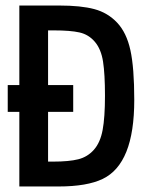

<svg xmlns="http://www.w3.org/2000/svg" viewBox="-20 -675 540 695"><path d="M50 0V-270H8V-367H50V-655H194Q273 -655 321.5 -642Q370 -629 404 -593Q438 -557 452 -493.5Q466 -430 466 -313.5Q466 -197 437.5 -126Q409 -55 352 -27.5Q295 0 192 0ZM174 -565H154V-367H245V-270H154V-90H172Q230 -90 263.5 -98.5Q297 -107 320 -133Q343 -159 351.5 -204.5Q360 -250 360 -328.5Q360 -407 353 -452Q346 -497 323.5 -523.5Q301 -550 268 -557.5Q235 -565 174 -565Z"/></svg>

Font: TypoPRO Lekton
Style: Bold
Weight: 700
Monospace: yes
Designer: Paolo Mazzetti, Luciano Perondi, Raffaele Flato, Elena Papassissa, Emilio Macchia, Michela Povoleri, Tobias Seemiller, R
Version: Version 34.000